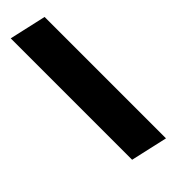

<svg xmlns="http://www.w3.org/2000/svg" viewBox="8 -119 501 501"><g transform="rotate(45 258.0 131.0)"><path d="M18 80H466L443 182H-5Z"/></g></svg>

Font: Titillium Web
Style: SemiBold Italic
Weight: 600
Italic angle: -13°
Version: Version 1.001;PS 57.000;hotconv 1.0.70;makeotf.lib2.5.55311